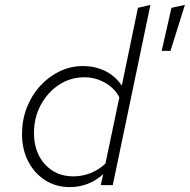

<svg xmlns="http://www.w3.org/2000/svg" viewBox="-20 -757 776 785"><path d="M265 8Q209 8 165 -20Q121 -48 95.5 -97Q70 -146 70 -209Q70 -266 89.5 -316.5Q109 -367 143.5 -405Q178 -443 223 -465Q268 -487 320 -487Q367 -487 408.5 -467.5Q450 -448 478 -407L544 -725L595 -737L441 0H392L402 -45Q372 -18 337.5 -5Q303 8 265 8ZM279 -36Q354 -36 411 -88L468 -359Q449 -396 410 -418.5Q371 -441 325 -441Q268 -441 221.5 -410.5Q175 -380 147 -328.5Q119 -277 119 -213Q119 -134 164 -85Q209 -36 279 -36ZM641 -549 681 -725 736 -737 677 -549Z"/></svg>

Font: Red Hat Text
Style: Italic
Weight: 300
Italic angle: -12°
Designer: Pentagram, MCKL
Foundry: Pentagram, MCKL
Version: Version 1.023